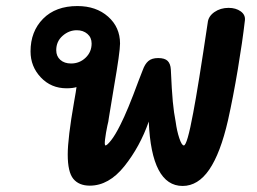

<svg xmlns="http://www.w3.org/2000/svg" viewBox="-20 -621 851 635"><path d="M790 -554Q782 -484 766.5 -391.5Q751 -299 734 -223Q709 -114 672 -60Q635 -6 584 -6Q481 -6 472 -219Q443 -136 391.5 -71.5Q340 -7 277 -7Q241 -7 222.5 -29.5Q204 -52 204 -110Q204 -164 225 -284Q232 -323 233 -333Q221 -329 200 -329Q149 -329 115 -365Q81 -401 81 -451Q81 -517 122.5 -559Q164 -601 236 -601Q298 -601 337.5 -566Q377 -531 377 -477Q377 -449 357 -334L340 -231Q339 -220 335 -205Q330 -181 327.5 -160.5Q325 -140 329 -140Q334 -140 347.5 -157Q361 -174 378 -208Q402 -255 438 -353L452 -389Q459 -409 470.5 -419Q482 -429 503 -429Q525 -429 534.5 -419.5Q544 -410 545 -391Q548 -322 551.5 -285Q555 -248 561 -218Q565 -188 573 -164Q581 -140 588 -140Q599 -140 619 -248Q635 -331 667 -546Q669 -567 689 -581Q709 -595 736 -595Q760 -595 776 -583.5Q792 -572 790 -554ZM215 -411Q243 -411 263 -430Q283 -449 283 -477Q283 -497 269 -509Q255 -521 234 -521Q208 -521 187 -502.5Q166 -484 166 -455Q166 -435 179.5 -423Q193 -411 215 -411Z"/></svg>

Font: Mali SemiBold
Style: Italic
Weight: 600
Italic angle: -10°
Version: Version 1.000; ttfautohint (v1.6)